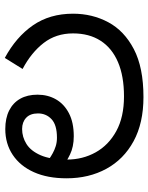

<svg xmlns="http://www.w3.org/2000/svg" viewBox="71 -676 617 799"><g transform="rotate(-90 379.5 -276.5)"><path d="M375 12Q267 12 191.5 -29Q116 -70 76.5 -142.5Q37 -215 37 -308Q37 -387 62.5 -444Q88 -501 134.5 -532Q181 -563 242 -563Q287 -563 319 -547Q351 -531 368 -501Q385 -471 385 -429Q385 -386 365.5 -352Q346 -318 307.5 -298Q269 -278 212 -278Q190 -278 171 -282Q152 -286 136.5 -293.5Q121 -301 108 -309L118 -380Q128 -373 141.5 -365.5Q155 -358 171 -353Q187 -348 206 -348Q259 -348 283 -370.5Q307 -393 307 -427Q307 -459 289 -476Q271 -493 242 -493Q209 -493 180 -475Q151 -457 133 -416Q115 -375 115 -306Q115 -241 145 -187Q175 -133 233.5 -101Q292 -69 378 -69Q462 -69 520.5 -94Q579 -119 609.5 -166.5Q640 -214 640 -281Q640 -352 600 -403.5Q560 -455 492 -491L538 -565Q625 -518 673.5 -448Q722 -378 722 -281Q722 -201 686.5 -134.5Q651 -68 574.5 -28Q498 12 375 12Z"/></g></svg>

Font: kannada15
Style: Book
Weight: 400
Designer: Jelle Bosma - Monotype Design Team
Foundry: Monotype Imaging Inc.
Version: Version 2.003